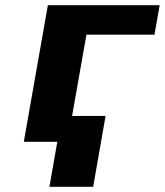

<svg xmlns="http://www.w3.org/2000/svg" viewBox="-20 -548 637 742"><path d="M577 -414 597 -528H165L72 0H241L314 -414ZM340 174 388 -100H219L171 174Z"/></svg>

Font: Asimov
Style: XWidIt
Weight: 500
Designer: Google
Version: Version 2.000980; 2014